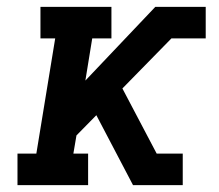

<svg xmlns="http://www.w3.org/2000/svg" viewBox="-20 -540 640 560"><path d="M31 0V-92H86L141 -428H98V-520H305V-428H249L229 -305L433 -520H580V-428H480L337 -282L437 -92H513V0H368L261 -204L203 -145L194 -92H237V0Z"/></svg>

Font: Iosevka Etoile SmBdObl
Style: Regular
Weight: 600
Italic angle: -9°
Designer: Belleve Invis
Foundry: Belleve Invis
Version: Version 15.5.2; ttfautohint (v1.8.4)